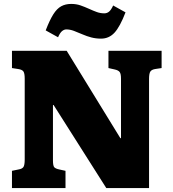

<svg xmlns="http://www.w3.org/2000/svg" viewBox="-20 -959 881 979"><path d="M41 0V-88L75 -95Q93 -98 99.5 -107.5Q106 -117 106 -146V-558Q106 -585 99.5 -594.5Q93 -604 73 -607L41 -612V-700H320L594 -254L597 -255V-558Q597 -583 590 -592Q583 -601 564 -605L533 -612V-700H804V-612L771 -607Q753 -604 746.5 -594Q740 -584 740 -556V0H522L253 -424L250 -423V-142Q250 -114 256.5 -106.5Q263 -99 282 -95L314 -88V0ZM495 -762Q469 -762 446 -768Q423 -774 400 -784Q377 -794 357 -801.5Q337 -809 318 -809Q307 -809 296.5 -800.5Q286 -792 276 -769L213 -804Q233 -856 251.5 -885.5Q270 -915 292 -927Q314 -939 343 -939Q369 -939 390.5 -931.5Q412 -924 434 -914Q456 -904 474 -897.5Q492 -891 512 -891Q526 -891 536.5 -900Q547 -909 557 -931L620 -896Q592 -823 564 -792.5Q536 -762 495 -762Z"/></svg>

Font: Literata 12pt ExtraBold
Style: Regular
Weight: 800
Designer: Latin by Veronika Burian and Jose Scaglione. Greek by Irene Vlachou. Cyrillic by Vera Evstafieva.
Foundry: TypeTogether
Version: Version 3.002